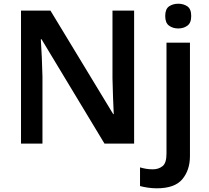

<svg xmlns="http://www.w3.org/2000/svg" viewBox="-20 -771 1120 1031"><path d="M867.2 -685.1C867.2 -660.2 874 -643.1 887.7 -633.3C901.4 -623 918 -618.2 937 -618.2C956.1 -618.2 972.7 -623 986.3 -633.3C1000 -643.1 1006.8 -660.2 1006.8 -685.1C1006.8 -710 1000 -727.1 986.3 -736.8C972.7 -746.1 956.1 -751 937 -751C918 -751 901.4 -746.1 887.7 -736.8C874 -727.1 867.2 -710 867.2 -685.1ZM700.2 -713.9H584V-351.1C584.5 -318.4 585.4 -284.7 586.9 -250C588.4 -215.3 589.4 -185.1 590.8 -158.2H587.9L251 -713.9H92.8V0H208V-359.9C206.5 -429.7 203.1 -500 199.2 -560.1H203.1L541 0H700.2ZM821.8 240.2C885.7 240.2 931.6 224.1 959 191.4C986.3 158.7 1000 117.2 1000 66.9V-542H874V54.2C874 87.4 867.2 109.9 853 121.1C838.9 132.3 821.8 138.2 800.8 138.2C773.9 138.2 754.9 134.3 731.9 127.9V228C754.9 234.4 788.6 240.2 821.8 240.2Z"/></svg>

Font: Noto Reveo Sans
Style: Regular
Weight: 600
Designer: Monotype Design Team
Foundry: Monotype Imaging Inc.
Version: Version 2.007